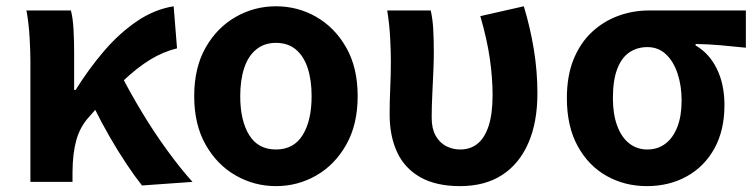

<svg xmlns="http://www.w3.org/2000/svg" viewBox="-20 -594 2469 627"><path d="M79.3 0V-392.9Q79.3 -426.4 76.7 -471.8Q74.1 -517.1 66.4 -559.8H211.6Q218.1 -534 220.1 -498.1Q222.1 -462.3 222.1 -423V-300.2H226.9Q269.3 -368.2 318.8 -426.2Q368.3 -484.3 425.9 -523.8Q483.4 -563.3 547.1 -573.5L558.1 -436.1Q513.1 -425.2 470.5 -399.2Q427.8 -373.3 380 -327.9Q332.2 -282.5 270.7 -212.2Q241.4 -180 229.3 -136.7Q217.2 -93.4 216.8 -32.6V0ZM443.7 11.7Q419.4 -19 392.7 -59.1Q365.9 -99.3 338.3 -147.1Q310.7 -194.9 284.4 -248.3L379.1 -342.4Q407.4 -287.2 445.5 -224.3Q483.5 -161.4 526.2 -102.8Q568.8 -44.1 608.6 0Z M881.2 13.8Q810.7 13.8 749.8 -21Q688.8 -55.7 651.5 -121.5Q614.2 -187.3 614.2 -279.9Q614.2 -373.1 651.5 -438.6Q688.8 -504.1 749.8 -538.8Q810.7 -573.5 881.2 -573.5Q952.4 -573.5 1012.9 -538.8Q1073.4 -504.1 1110.7 -438.6Q1148 -373.1 1148 -279.9Q1148 -187.3 1110.7 -121.5Q1073.4 -55.7 1012.9 -21Q952.4 13.8 881.2 13.8ZM881.2 -105.8Q939.3 -105.8 968.5 -153.1Q997.6 -200.4 997.6 -279.9Q997.6 -332.7 984.8 -371.7Q971.9 -410.7 946.2 -432.3Q920.5 -454 881.2 -454Q842.7 -454 816.5 -432.3Q790.2 -410.7 777.4 -371.7Q764.5 -332.7 764.5 -279.9Q764.5 -200.4 793.7 -153.1Q822.8 -105.8 881.2 -105.8Z M1482.5 13.8Q1403.7 13.8 1352.4 -15.4Q1301.2 -44.5 1276.8 -97.1Q1252.4 -149.8 1252.4 -220.4Q1252.4 -264.1 1254.4 -307.1Q1256.4 -350 1256.4 -392.9Q1256.4 -426.4 1254.1 -470.4Q1251.8 -514.3 1244.5 -559.8H1386.6Q1393.1 -531 1394.9 -496.6Q1396.7 -462.3 1396.7 -423Q1396.7 -398.2 1395.2 -361.9Q1393.7 -325.5 1391.7 -285.5Q1389.7 -245.4 1389.7 -209Q1389.7 -174.3 1402.6 -151.1Q1415.5 -128 1436.8 -116.9Q1458 -105.8 1483 -105.8Q1515.7 -105.8 1539.3 -124.6Q1562.8 -143.3 1575.7 -182.8Q1588.6 -222.4 1588.6 -283.6Q1588.6 -339.7 1579.6 -402.4Q1570.7 -465.1 1548.5 -541.3L1690.6 -573.5Q1711.5 -504.4 1723.3 -432.9Q1735 -361.3 1735 -289.7Q1735 -194.4 1705.2 -126.5Q1675.4 -58.5 1619.5 -22.4Q1563.5 13.8 1482.5 13.8Z M2092.1 13.8Q2020.6 13.8 1961.3 -19.3Q1902 -52.3 1866.6 -116.7Q1831.2 -181.1 1831.2 -273.4Q1831.2 -346.7 1853.2 -400.5Q1875.2 -454.2 1913 -489.4Q1950.9 -524.6 1998.9 -542.2Q2046.9 -559.8 2099 -559.8H2415.7V-438.2Q2369.7 -442.7 2332.9 -446.2Q2296 -449.6 2251.6 -450.4V-445.6Q2295.9 -420.1 2320.8 -369.5Q2345.8 -318.8 2345.8 -250.8Q2345.8 -168.7 2313.1 -109.3Q2280.4 -50 2222.8 -18.1Q2165.3 13.8 2092.1 13.8ZM2093.6 -105.8Q2127.9 -105.8 2153 -124.8Q2178.1 -143.7 2192 -179.6Q2205.9 -215.4 2205.9 -265.6Q2205.9 -313.5 2192.9 -353.1Q2180 -392.7 2155.1 -416.4Q2130.2 -440.2 2094.1 -440.2Q2060.8 -440.2 2035.3 -423Q2009.9 -405.9 1995.7 -368.9Q1981.5 -331.9 1981.5 -273.4Q1981.5 -220.9 1995.6 -183.1Q2009.7 -145.3 2035 -125.6Q2060.3 -105.8 2093.6 -105.8Z"/></svg>

Font: Noto Sans HK Thin
Style: Regular
Weight: 100
Designer: Ryoko NISHIZUKA 西塚涼子 (kana, bopomofo & ideographs); Paul D. Hunt (Latin, Greek & Cyrillic); Sandoll Communications 산돌커뮤니
Foundry: Adobe
Version: Version 2.004-H2;hotconv 1.0.118;makeotfexe 2.5.65603